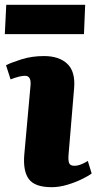

<svg xmlns="http://www.w3.org/2000/svg" viewBox="-23 -764 402 798"><path d="M104 -410Q107 -449 81 -449Q59 -449 21 -434L2 -493Q24 -504 66.5 -517.5Q109 -531 160 -531Q223 -531 257 -498.5Q291 -466 285 -397L262 -122Q260 -99 264 -87Q268 -75 286 -75Q300 -75 314.5 -81Q329 -87 342 -95L358 -43Q345 -33 317.5 -19.5Q290 -6 256.5 4Q223 14 192 14Q122 14 97 -19.5Q72 -53 78 -122ZM3 -744H331L326 -622H-3Z"/></svg>

Font: Literata 36pt ExtraBold
Style: Italic
Weight: 800
Italic angle: -2°
Designer: Latin by Veronika Burian and Jose Scaglione. Greek by Irene Vlachou. Cyrillic by Vera Evstafieva
Foundry: TypeTogether
Version: Version 3.002